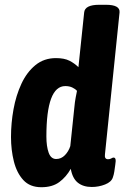

<svg xmlns="http://www.w3.org/2000/svg" viewBox="-20 -774 520 803"><path d="M153 9Q105 9 77.5 -21Q50 -51 38 -99Q26 -147 26 -201Q26 -259 36.5 -317Q47 -375 69.5 -423.5Q92 -472 128 -501.5Q164 -531 214 -531Q249 -531 270.5 -520Q292 -509 308 -493L332 -722Q335 -754 395 -754H423Q483 -754 480 -722L419 -129Q416 -108 432 -108Q440 -108 445.5 -111.5Q451 -115 455 -115Q461 -115 463 -108.5Q465 -102 462 -84Q460 -69 458 -56Q456 -43 452 -32Q446 -13 419.5 -2.5Q393 8 364 8Q328 8 305.5 -10Q283 -28 276 -68Q257 -34 228 -12.5Q199 9 153 9ZM215 -109Q236 -109 251.5 -125Q267 -141 274 -163L291 -325Q293 -348 296.5 -366Q300 -384 302 -394Q295 -402 282.5 -408Q270 -414 253 -414Q174 -414 174 -203Q174 -162 183.5 -135.5Q193 -109 215 -109Z"/></svg>

Font: Asap Condensed
Style: Bold Italic
Weight: 700
Width: 3
Italic angle: -6°
Designer: Pablo Cosgaya
Foundry: Omnibus-Type
Version: Version 3.001; ttfautohint (v1.8.4.7-5d5b)